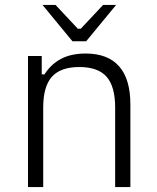

<svg xmlns="http://www.w3.org/2000/svg" viewBox="-20 -762 638 782"><path d="M94 0V-534H150V-459H161Q188 -501 229 -522.5Q270 -544 329 -544Q419 -544 465 -492Q511 -440 511 -337V0H449V-324Q449 -410 414 -449.5Q379 -489 303 -489Q227 -489 191.5 -449.5Q156 -410 156 -324V0ZM453 -742 331 -594H275L153 -742H206L297 -645H309L400 -742Z"/></svg>

Font: Mozilla Text ExtraLight
Style: Regular
Weight: 200
Designer: Studio DRAMA
Foundry: Studio DRAMA
Version: Version 1.000